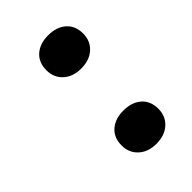

<svg xmlns="http://www.w3.org/2000/svg" viewBox="-164 -570 646 646"><g transform="rotate(-45 158.5 -247.0)"><path d="M102 -426Q102 -463 126 -484Q150 -505 189 -505Q229 -505 253 -484Q277 -463 277 -426Q277 -391 253 -369Q229 -347 189 -347Q150 -347 126 -369Q102 -391 102 -426ZM102 -68Q102 -105 126 -126Q150 -147 189 -147Q229 -147 253 -126Q277 -105 277 -68Q277 -33 253 -11Q229 11 189 11Q150 11 126 -11Q102 -33 102 -68Z"/></g></svg>

Font: PT Sans Caption
Style: Bold
Weight: 700
Designer: A.Korolkova, O.Umpeleva, V.Yefimov
Foundry: ParaType Ltd
Version: Version 2.003W OFL